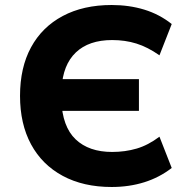

<svg xmlns="http://www.w3.org/2000/svg" viewBox="-20 -736 752 767"><path d="M426 11Q313 11 230.5 -33.5Q148 -78 104 -159.5Q60 -241 60 -353Q60 -466 104 -547Q148 -628 230.5 -672Q313 -716 426 -716Q496 -716 556.5 -697.5Q617 -679 666 -640L617 -515Q570 -548 525 -562Q480 -576 428 -576Q335 -576 283 -526.5Q231 -477 226 -382L182 -420H535V-293H179L225 -336Q229 -230 282 -179.5Q335 -129 428 -129Q480 -129 526 -142.5Q572 -156 617 -190L666 -65Q617 -27 556.5 -8Q496 11 426 11Z"/></svg>

Font: Nunito Sans 9pt ExtraBold
Style: Regular
Weight: 800
Version: Version 3.101;gftools[0.9.27]